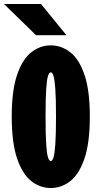

<svg xmlns="http://www.w3.org/2000/svg" viewBox="-30 -934 500 965"><path d="M225.5 11Q171.5 11 127 -24Q82.5 -59 55.8 -137.8Q29 -216.5 29 -348Q29 -479 55.8 -557.5Q82.5 -636 127 -671Q171.5 -706 225.5 -706Q279 -706 323.5 -671Q368 -636 394.8 -557.5Q421.5 -479 421.5 -348Q421.5 -216.5 394.8 -137.8Q368 -59 323.5 -24Q279 11 225.5 11ZM225.5 -124.5Q233 -124.5 238.8 -142.2Q244.5 -160 248 -208.2Q251.5 -256.5 251.5 -348Q251.5 -439 248 -487Q244.5 -535 238.8 -552.8Q233 -570.5 225.5 -570.5Q217.5 -570.5 211.5 -552.8Q205.5 -535 202.2 -487Q199 -439 199 -348Q199 -256.5 202.2 -208.2Q205.5 -160 211.5 -142.2Q217.5 -124.5 225.5 -124.5ZM151 -757 -10 -914H176L304 -757Z"/></svg>

Font: Trispace Condensed ExtraBold
Style: Regular
Weight: 800
Width: 3
Designer: Tyler Finck
Foundry: Etcetera Type Company
Version: Version 1.210; ttfautohint (v1.8.3)